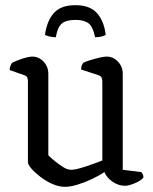

<svg xmlns="http://www.w3.org/2000/svg" viewBox="-20 -719 594 743"><path d="M231 4Q208 4 183 -7Q158 -18 136.5 -34.5Q115 -51 101.5 -66.5Q88 -82 88 -92V-405Q88 -413 85.5 -419Q83 -425 74 -428L17 -448Q18 -458 21 -465.5Q24 -473 27 -476Q42 -484 66.5 -492Q91 -500 105 -500Q130 -500 148.5 -480.5Q167 -461 167 -433V-118Q178 -107 193.5 -94.5Q209 -82 225 -72Q241 -62 255 -62Q273 -62 309.5 -74Q346 -86 376 -98V-405Q376 -413 373 -419Q370 -425 361 -428L294 -450Q294 -461 297 -467Q300 -473 302 -476Q312 -481 330 -486.5Q348 -492 365.5 -496Q383 -500 392 -500Q418 -500 436.5 -480.5Q455 -461 455 -433V-62L527 -53Q529 -51 532 -45.5Q535 -40 535 -32Q526 -20 502 -10Q478 0 464 0Q439 0 416 -15.5Q393 -31 384 -53Q363 -39 335.5 -26Q308 -13 280 -4.5Q252 4 231 4ZM272 -699Q328 -699 355.5 -668Q383 -637 389 -584Q385 -581 374.5 -578Q364 -575 348 -575Q340 -615 323 -628.5Q306 -642 272 -642Q237 -642 220 -628.5Q203 -615 196 -575Q182 -575 170.5 -578Q159 -581 154 -584Q161 -637 188 -668Q215 -699 272 -699Z"/></svg>

Font: Texturina 72pt
Style: Regular
Weight: 400
Designer: Guillermo Torres Carreño
Foundry: Omnibus-Type
Version: Version 1.002; ttfautohint (v1.8.3)